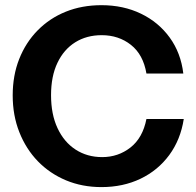

<svg xmlns="http://www.w3.org/2000/svg" viewBox="-20 -727 772 756"><path d="M128.2 -607.4C96.9 -575.5 72.7 -537.9 55.6 -494.6C38.5 -451.4 30 -403.6 30 -351.4C30 -299.1 38.6 -250.9 56.1 -206.7C73.6 -162.5 97.9 -124.2 129.1 -92C160.5 -59.7 197.5 -34.7 240 -16.9C282.6 0.8 329 9.7 379.4 9.7C436.2 9.7 487.5 -1.3 533.3 -23.2C579.1 -45.2 616.8 -76.3 646.5 -116.6C676.2 -157 695.2 -204.2 703.6 -258.5H556.6C546.9 -208.8 525.8 -171.3 493.7 -146.2C461.4 -121 424.3 -108.4 382.3 -108.4C343 -108.4 308.1 -118.3 277.8 -137.9C247.4 -157.6 223.7 -185.7 206.6 -222.2C189.5 -258.6 181 -302 181 -352.3C181 -402 189.4 -444.5 206.2 -479.6C222.9 -514.8 246.3 -541.7 276.3 -560.5C306.3 -579.2 341 -588.5 380.4 -588.5C424.9 -588.5 463.3 -575.8 495.6 -550.3C527.9 -524.8 548.2 -487.2 556.6 -437.5H701.8C695.4 -491.7 677.4 -539 648.1 -579.3C618.8 -619.7 581 -651 534.9 -673.2C488.7 -695.5 436.9 -706.6 379.5 -706.6C328.5 -706.6 281.7 -698.1 239.2 -681C196.6 -663.9 159.6 -639.3 128.3 -607.4Z"/></svg>

Font: Diatome
Style: Bold
Weight: 700
Designer: 15.100.17
Foundry: 15.100.17
Version: Version 1.004;Fontself Maker 3.5.8